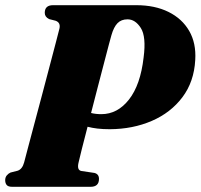

<svg xmlns="http://www.w3.org/2000/svg" viewBox="-30 -720 773 740"><path d="M722.5 -489Q718 -405 673 -345.2Q628 -285.5 555 -254Q482 -222.5 393.5 -222Q366 -222 345.2 -224.5Q324.5 -227 307.5 -231.5Q295 -184 285.8 -147.2Q276.5 -110.5 273 -94.5Q265.5 -64.5 283.5 -61L334 -53.5Q351.5 -49 351.5 -30.5Q351.5 0 319 0H17.5Q1.5 0 -4.2 -7Q-10 -14 -10 -25.5Q-10 -36.5 -3.8 -44Q2.5 -51.5 10.5 -55L38 -62Q56 -68 63 -94Q67 -109.5 77.5 -149.2Q88 -189 102.2 -242.2Q116.5 -295.5 131.8 -353.2Q147 -411 161 -464Q175 -517 185.2 -556Q195.5 -595 199 -609.5Q204.5 -632.5 184.5 -640L159 -646.5Q142.5 -655 142.5 -670.5Q142.5 -700 174.5 -700H495.5Q567 -700 619.5 -674Q672 -648 699.2 -600.8Q726.5 -553.5 722.5 -489ZM399.5 -584.5Q397.5 -578.5 390 -549.8Q382.5 -521 371.2 -478Q360 -435 346.8 -384.5Q333.5 -334 321 -284.5Q339 -280 360.5 -280Q423 -280 467.2 -336.5Q511.5 -393 523.5 -498.5Q534 -578.5 512.8 -612Q491.5 -645.5 461.5 -645.5Q437.5 -645.5 423 -630.8Q408.5 -616 399.5 -584.5Z"/></svg>

Font: Fraunces 144pt S050 Black
Style: Italic
Weight: 900
Italic angle: -16°
Version: Version 1.000; ttfautohint (v1.8.3)